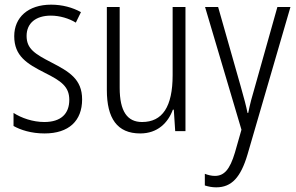

<svg xmlns="http://www.w3.org/2000/svg" viewBox="-20 -562 1270 823"><path d="M332 -136C332 -223 276 -255 201 -294C129 -331 94 -353 94 -408C94 -463 134 -495 198 -495C236 -495 276 -483 305 -465L327 -510C291 -530 247 -542 199 -542C100 -542 41 -487 41 -407C41 -322 95 -289 172 -250C242 -215 277 -191 277 -134C277 -75 242 -39 170 -39C121 -39 72 -56 38 -78V-22C68 -5 114 10 171 10C275 10 332 -44 332 -136Z M775 -532H720V-240C720 -104 676 -39 589 -39C526 -39 493 -84 493 -186V-532H438V-176C438 -55 482 10 581 10C655 10 700 -35 721 -92H725L731 0H775Z M859 -532 1015 -6 987 92C965 166 940 192 901 192C886 192 871 188 858 183V233C874 238 889 241 907 241C973 241 1012 198 1041 100L1225 -532H1169L1073 -191C1061 -151 1051 -114 1044 -78H1041C1035 -108 1027 -138 1012 -191L915 -532Z"/></svg>

Font: Noto Sans Hebrew Condensed Light
Style: Regular
Weight: 300
Width: 3
Designer: Monotype Design Team
Foundry: Monotype Imaging Inc.
Version: Version 2.004